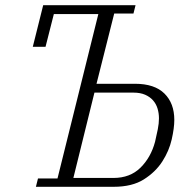

<svg xmlns="http://www.w3.org/2000/svg" viewBox="-20 -718 740 738"><path d="M126 -32H201L358 -664H187L155 -538H106L146 -698H501L493 -666H419L351 -396H499Q574 -396 612 -358.5Q650 -321 650 -257Q650 -226 640 -182Q630 -138 604 -97.5Q578 -57 533 -28.5Q488 0 417 0H118ZM416 -34Q480 -34 520 -73.5Q560 -113 576 -173Q582 -198 586.5 -221Q591 -244 591 -263Q591 -283 585.5 -301Q580 -319 568 -332.5Q556 -346 537.5 -354Q519 -362 493 -362H343L262 -34Z"/></svg>

Font: IBM Plex Serif Light
Style: Italic
Weight: 300
Italic angle: -14°
Designer: Mike Abbink, Paul van der Laan, Pieter van Rosmalen
Foundry: Bold Monday
Version: Version 3.001